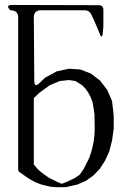

<svg xmlns="http://www.w3.org/2000/svg" viewBox="-20 -774 540 779"><path d="M380.9 -752.9Q398.4 -752.9 399.4 -735.4V-670.9L398.4 -654.3L396.5 -633.8Q390.6 -617.2 385.7 -634.8L361.3 -692.4L348.6 -718.8Q339.8 -732.4 323.2 -732.4H146.5Q117.2 -732.4 117.2 -703.1L119.1 -446.3Q119.1 -417 139.6 -436.5L163.1 -459L210 -484.4L258.8 -495.1L305.7 -492.2L348.6 -475.6L385.7 -447.3L415 -409.2L434.6 -364.3L441.4 -304.7V-252L434.6 -204.1L423.8 -161.1L406.2 -122.1L384.8 -88.9L358.4 -61.5L328.1 -40L293.9 -25.4L247.1 -14.6H225.6H205.1L183.6 -16.6L163.1 -21.5L144.5 -26.4L125 -34.2L106.4 -43.9L88.9 -54.7L64.5 -72.3Q53.7 -76.2 53.7 -87.9V-703.1Q53.7 -732.4 21.5 -732.4Q1 -753.9 29.3 -753.9ZM222.7 -445.3 182.6 -428.7 139.6 -397.5 117.2 -376V-106.4L135.7 -85L148.4 -74.2L176.8 -53.7L210 -37.1L230.5 -28.3L251 -36.1L282.2 -50.8L303.7 -65.4L320.3 -89.8L331.1 -111.3L341.8 -132.8L349.6 -155.3L355.5 -177.7L360.4 -202.1L363.3 -227.5L364.3 -253.9L363.3 -310.5L359.4 -336.9L355.5 -359.4L347.7 -379.9L337.9 -398.4L327.1 -414.1L312.5 -428.7L286.1 -445.3L259.8 -449.2Z"/></svg>

Font: B2 Hana
Style: Regular
Weight: 500
Version: 2020-08-05; (max)